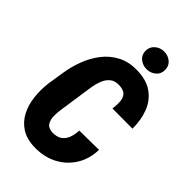

<svg xmlns="http://www.w3.org/2000/svg" viewBox="-270 -1001 1105 1105"><g transform="rotate(45 282.0 -449.0)"><path d="M355.5 -240.2 514.2 -242.2Q512.2 -165.5 475.8 -108.2Q439.5 -50.8 379.2 -19.8Q318.8 11.2 242.7 9.8Q176.3 8.3 133.3 -19.3Q90.3 -46.9 66.9 -92.5Q43.5 -138.2 37.4 -193.8Q31.2 -249.5 38.1 -306.2L53.7 -405.3Q62.5 -464.4 83.7 -521.2Q105 -578.1 140.6 -624Q176.3 -669.9 227.3 -696.3Q278.3 -722.7 345.2 -721.2Q422.9 -719.7 471.2 -685.5Q519.5 -651.4 542 -593.8Q564.5 -536.1 564 -464.4L400.4 -465.3Q404.8 -496.6 403.1 -523.7Q401.4 -550.8 386.5 -568.4Q371.6 -585.9 334 -587.4Q298.3 -588.9 276.9 -571.3Q255.4 -553.7 244.1 -525.1Q232.9 -496.6 227.8 -464.8Q222.7 -433.1 219.2 -406.2L204.6 -305.7Q202.1 -284.7 197 -254.4Q191.9 -224.1 192.6 -194.8Q193.4 -165.5 206.3 -145.3Q219.2 -125 252.9 -123Q290 -122.1 312 -137.5Q334 -152.8 344 -179.9Q354 -207 355.5 -240.2ZM300.3 -833Q299.8 -866.2 323 -886.7Q346.2 -907.2 377.9 -907.7Q409.2 -908.2 433.3 -889.4Q457.5 -870.6 458 -837.9Q459 -804.7 435.8 -784.4Q412.6 -764.2 380.4 -763.7Q349.6 -763.2 325.4 -781.7Q301.3 -800.3 300.3 -833Z"/></g></svg>

Font: Roboto Condensed Black
Style: Italic
Weight: 900
Italic angle: -12°
Designer: Christian Robertson
Foundry: Google
Version: Version 3.008; 2023